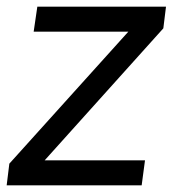

<svg xmlns="http://www.w3.org/2000/svg" viewBox="-35 -556 518 576"><path d="M-15 0 -7 -65 350 -461H66L77 -536H463L455 -471L99 -75H400L390 0Z"/></svg>

Font: Kosmopol Plus Jakarta Sans Italic It
Style: Regular
Weight: 400
Italic angle: -8.04999°
Designer: Gumpita Rahayu
Foundry: Tokotype
Version: Version 2.006